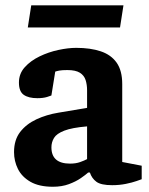

<svg xmlns="http://www.w3.org/2000/svg" viewBox="-20 -689 560 721"><path d="M178.6 12.3Q126.8 12.3 94.4 -6.3Q62.1 -24.9 47.4 -54.4Q32.7 -84 32.7 -117.8Q32.7 -163.5 55.6 -193.3Q78.6 -223.1 116.7 -240.9Q154.9 -258.6 199.7 -265.9L307 -283.9V-350.1Q307 -370.9 301.5 -388.3Q296 -405.7 280 -415.8Q264.1 -425.9 232.9 -425.9Q213.2 -425.9 202.5 -423.9Q191.8 -421.8 187.4 -420L173 -330.4Q171.4 -329.4 156.6 -324.8Q141.7 -320.3 120.2 -320.3Q87.5 -320.3 69.3 -332.8Q51.1 -345.3 51.1 -379Q51.1 -412.4 73 -436.6Q94.9 -460.9 128.6 -477.2Q162.3 -493.5 199.3 -501.4Q236.2 -509.3 266.2 -509.3Q319.6 -509.3 358.3 -496.3Q397 -483.4 418 -453.7Q439 -423.9 439 -373.3V-80.7L512.1 -66.7V-16Q509.4 -15 493 -9.2Q476.7 -3.4 452.5 1.5Q428.2 6.4 401.2 6.4Q359.1 6.4 341.9 -6.5Q324.6 -19.3 317.5 -41.2H311.1Q302.2 -32.9 283.6 -20.1Q265 -7.2 238.7 2.5Q212.4 12.3 178.6 12.3ZM243.1 -74.6Q264.8 -74.6 281 -80.4Q297.2 -86.2 307 -91.5V-214.4Q250.3 -209.6 221.5 -198.4Q192.6 -187.2 182.9 -171.1Q173.1 -155 173.1 -135.7Q173.1 -74.6 243.1 -74.6ZM84.4 -585.8 97.3 -668.9H443.6L430.7 -585.8Z"/></svg>

Font: Faustina Light
Style: Regular
Weight: 300
Designer: Alfonso Garcia
Foundry: http://www.omnibus-type.com
Version: Version 1.200